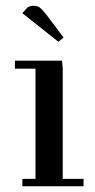

<svg xmlns="http://www.w3.org/2000/svg" viewBox="-20 -651 332 671"><path d="M32.2 -411.1V-439H196.8L199.2 -411.1V-25.9H272V0H58.1V-25.9H104V-411.1ZM58.1 -605 75.2 -624Q85 -630.9 97.2 -630.9Q110.8 -630.9 119.4 -624.3Q127.9 -617.7 144 -597.2L202.1 -520L184.1 -504.9Z"/></svg>

Font: Dehuti Alt
Style: Bold
Weight: 700
Version: Version 1.2